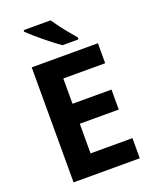

<svg xmlns="http://www.w3.org/2000/svg" viewBox="-168 -1027 897 1120"><g transform="rotate(-20 280.0 -467.0)"><path d="M501 0H90V-714H501V-590H241V-433H483V-309H241V-125H501ZM287 -934Q302 -912 322.5 -884.5Q343 -857 364.5 -831.5Q386 -806 402 -787V-774H303Q284 -787 258.5 -806.5Q233 -826 206.5 -848Q180 -870 157 -890Q134 -910 120 -924V-934Z"/></g></svg>

Font: Noto Sans Adlam
Style: Regular
Weight: 400
Designer: Mark Jamra, Neil Patel
Foundry: JamraPatel LLC
Version: Version 3.001